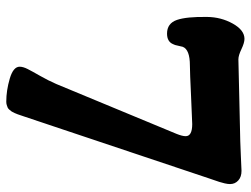

<svg xmlns="http://www.w3.org/2000/svg" viewBox="-112 -562 788 603"><g transform="rotate(90 281.5 -260.0)"><path d="M166 -615.2Q176.8 -615.2 294.4 -618.2Q412.1 -621.1 423.3 -621.1Q434.6 -621.1 470.7 -623Q506.8 -625 516.1 -625Q535.2 -625 546.4 -614.7Q557.6 -604.5 557.6 -588.9Q557.6 -582 555.4 -572.3Q553.2 -562.5 550.8 -555.4Q548.3 -548.3 544.7 -537.4Q541 -526.4 539.6 -522.5L346.2 55.2Q345.2 58.1 342.3 66.7Q339.4 75.2 338.4 78.1Q337.4 81.1 334.5 87.6Q331.5 94.2 329.8 96.7Q328.1 99.1 324.5 103.5Q320.8 107.9 317.4 109.4Q314 110.8 309.3 112.3Q304.7 113.8 298.8 113.8Q263.7 113.8 226.3 102.8Q189 91.8 189 71.8Q189 61 196.3 46.6Q203.6 32.2 218 7.1Q232.4 -18.1 243.2 -43L399.9 -420.9Q407.2 -439 407.2 -449.7Q407.2 -470.2 369.1 -470.2Q360.8 -470.2 283.2 -466.6Q205.6 -462.9 185.1 -462.9Q135.3 -462.9 126.5 -440.4Q125 -436 123 -425.5Q121.1 -415 118.2 -410.2Q110.4 -391.1 85 -391.1Q52.7 -391.1 42 -422.4Q31.7 -452.6 32.7 -517.1Q33.2 -561 53.7 -597.7Q74.2 -634.3 101.6 -634.3Q113.8 -634.3 133.8 -624.8Q153.8 -615.2 166 -615.2Z"/></g></svg>

Font: Cooper*
Style: Bold
Weight: 700
Designer: Owen Earl
Foundry: indestructible type*
Version: Version 0.001